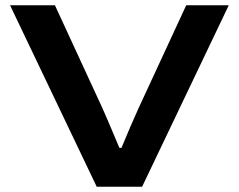

<svg xmlns="http://www.w3.org/2000/svg" viewBox="-20 -707 904 727"><path d="M346.2 0 18.1 -687H188L367.2 -298.8Q381.8 -267.1 432.1 -147H439.9Q473.6 -229 504.9 -297.9L685.1 -687H846.2L518.1 0Z"/></svg>

Font: Archivo Expanded SemiBold
Style: Regular
Weight: 600
Width: 7
Designer: Hector Gatti
Foundry: Omnibus-Type
Version: Version 2.001